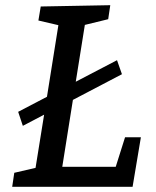

<svg xmlns="http://www.w3.org/2000/svg" viewBox="-20 -720 602 740"><path d="M426 -77 462 -191H523L491 0H27L35 -54L117 -73L150 -278L68 -235L50 -289L161 -347L205 -623L128 -641L137 -695L405 -700L397 -646L307 -624L272 -405L431 -488L450 -434L261 -335L220 -77Z"/></svg>

Font: Bitter Pro Medium
Style: Italic
Weight: 500
Italic angle: -9°
Designer: Sol Matas, and Bitter project Authors
Foundry: Sol Matas
Version: Version 1.010